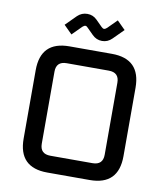

<svg xmlns="http://www.w3.org/2000/svg" viewBox="-94 -956 890 1034"><g transform="rotate(10 351.0 -439.5)"><path d="M78 -158V-532Q78 -690 235 -690H467Q624 -690 624 -532V-158Q624 0 467 0H235Q78 0 78 -158ZM179 -148Q179 -92 236 -92H466Q523 -92 523 -148V-542Q523 -598 466 -598H236Q179 -598 179 -542ZM189 -800 246 -857Q269 -879 300 -879Q331 -879 353 -857L387 -823Q395 -815 401.5 -815Q408 -815 417 -823L467 -873L512 -828L456 -772Q433 -749 402 -749Q371 -749 348 -772L314 -806Q307 -814 300.5 -814Q294 -814 285 -806L234 -755Z"/></g></svg>

Font: Oxanium ExtraLight Medium
Style: Regular
Weight: 500
Version: Version 2.000